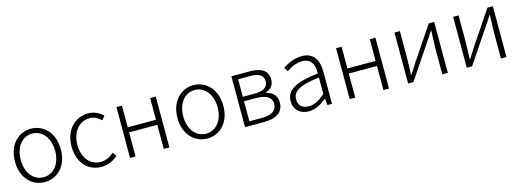

<svg xmlns="http://www.w3.org/2000/svg" viewBox="-8 -1241 5259 1947"><g transform="rotate(-15 2622.0 -267.0)"><path d="M297 13C426 13 538 -89 538 -266C538 -444 426 -547 297 -547C168 -547 56 -444 56 -266C56 -89 168 13 297 13ZM297 -38C192 -38 117 -130 117 -266C117 -403 192 -496 297 -496C402 -496 478 -403 478 -266C478 -130 402 -38 297 -38Z M893 13C960 13 1019 -16 1065 -56L1036 -97C1000 -64 952 -38 898 -38C786 -38 711 -130 711 -266C711 -403 792 -496 899 -496C948 -496 987 -473 1020 -442L1053 -482C1017 -515 968 -547 897 -547C765 -547 650 -444 650 -266C650 -89 755 13 893 13Z M1193 0H1251V-253H1547V0H1606V-534H1547V-306H1251V-534H1193Z M2003 13C2132 13 2244 -89 2244 -266C2244 -444 2132 -547 2003 -547C1874 -547 1762 -444 1762 -266C1762 -89 1874 13 2003 13ZM2003 -38C1898 -38 1823 -130 1823 -266C1823 -403 1898 -496 2003 -496C2108 -496 2184 -403 2184 -266C2184 -130 2108 -38 2003 -38Z M2400 0H2602C2726 0 2806 -48 2806 -152C2806 -231 2752 -268 2694 -281V-285C2745 -301 2782 -336 2782 -400C2782 -494 2710 -534 2594 -534H2400ZM2458 -303V-487H2585C2682 -487 2723 -455 2723 -396C2723 -339 2682 -303 2577 -303ZM2458 -46V-256H2583C2690 -256 2747 -220 2747 -155C2747 -84 2695 -46 2591 -46Z M3070 13C3139 13 3202 -24 3255 -68H3259L3265 0H3313V-338C3313 -456 3268 -547 3140 -547C3054 -547 2980 -505 2940 -478L2965 -435C3003 -462 3063 -496 3133 -496C3234 -496 3256 -414 3254 -335C3020 -309 2915 -252 2915 -135C2915 -35 2984 13 3070 13ZM3082 -37C3022 -37 2973 -64 2973 -138C2973 -219 3044 -269 3254 -292V-119C3192 -65 3141 -37 3082 -37Z M3499 0H3557V-253H3853V0H3912V-534H3853V-306H3557V-534H3499Z M4112 0H4168L4398 -342C4420 -375 4452 -424 4474 -457H4478C4475 -387 4471 -315 4471 -256V0H4529V-534H4472L4242 -192C4221 -159 4189 -110 4168 -76H4163C4166 -147 4169 -219 4169 -277V-534H4112Z M4728 0H4784L5014 -342C5036 -375 5068 -424 5090 -457H5094C5091 -387 5087 -315 5087 -256V0H5145V-534H5088L4858 -192C4837 -159 4805 -110 4784 -76H4779C4782 -147 4785 -219 4785 -277V-534H4728Z"/></g></svg>

Font: Noto Sans SC Light
Style: Regular
Weight: 300
Designer: Ryoko NISHIZUKA 西塚涼子 (kana, bopomofo & ideographs); Paul D. Hunt (Latin, Greek & Cyrillic); Sandoll Communications 산돌커뮤니
Foundry: Adobe
Version: Version 2.004;hotconv 1.0.118;makeotfexe 2.5.65603